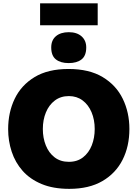

<svg xmlns="http://www.w3.org/2000/svg" viewBox="-20 -1156 852 1190"><path d="M409.5 14.5Q309.5 14.5 237.8 -15.5Q166 -45.5 120.2 -97.2Q74.5 -149 52.5 -215.8Q30.5 -282.5 30.5 -355.5Q30.5 -459.5 71.2 -544Q112 -628.5 194.8 -678.5Q277.5 -728.5 404.5 -728.5Q533 -728.5 616.5 -678.2Q700 -628 741 -543.5Q782 -459 782 -356.5Q782 -249.5 739.8 -165.8Q697.5 -82 614.8 -33.8Q532 14.5 409.5 14.5ZM407 -153Q459 -153 494.8 -181Q530.5 -209 548.8 -255.2Q567 -301.5 567 -356.5Q567 -414 547.5 -460.2Q528 -506.5 492 -533.5Q456 -560.5 407 -560.5Q356 -560.5 319.8 -533Q283.5 -505.5 264.5 -459.2Q245.5 -413 245.5 -356.5Q245.5 -301 264 -254.8Q282.5 -208.5 318.5 -180.8Q354.5 -153 407 -153ZM405.5 -765Q355.5 -765 326.5 -787.8Q297.5 -810.5 297.5 -862Q297.5 -907 326.8 -931.8Q356 -956.5 406.5 -956.5Q456.5 -956.5 485.5 -930.8Q514.5 -905 514.5 -862Q514.5 -810.5 485.5 -787.8Q456.5 -765 405.5 -765ZM228.5 -999.5V-1135.5H585.5V-999.5Z"/></svg>

Font: Heraclito ExtraBold
Style: Regular
Weight: 800
Designer: Kostas Bartsokas (font) & Cristiano Sobral (main changes)
Foundry: Kostas Bartsokas (font) & Cristiano Sobral (main changes)
Version: Version 1.00;July 8, 2020;FontCreator 13.0.0.2655 64-bit